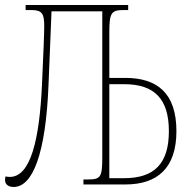

<svg xmlns="http://www.w3.org/2000/svg" viewBox="-20 -734 747 764"><path d="M34 10C111 10 162 -124 173 -395L185 -689H387V-108C387 -31 381 -20 332 -20H312V0H479C606 0 682 -65 682 -212C682 -363 606 -424 479 -424H415V-606C415 -683 423 -694 472 -694H490V-714H82V-694H105C148 -694 156 -679 156 -630C156 -601 153 -527 147 -396C137 -179 102 -30 19 -30C12 -30 6 -31 2 -32C1 -28 0 -24 0 -18C0 1 15 10 34 10ZM415 -25V-399H474C595 -399 652 -340 652 -212C652 -84 595 -25 474 -25Z"/></svg>

Font: Noto Serif ExtraCondensed Thin
Style: Regular
Weight: 100
Width: 2
Designer: Monotype Design Team
Foundry: Monotype Imaging Inc.
Version: Version 2.013